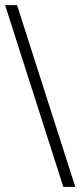

<svg xmlns="http://www.w3.org/2000/svg" viewBox="-21 -716 316 752"><path d="M227.1 16.1 -1 -695.8H45.9L273.9 16.1Z"/></svg>

Font: Warasṭra
Style: Regular
Weight: 400
Designer: R.S. Wihananto
Foundry: R.S. Wihananto
Version: Version 2.0.1